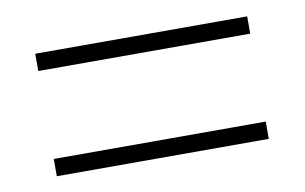

<svg xmlns="http://www.w3.org/2000/svg" viewBox="-40 -539 590 372"><g transform="rotate(-10 255.0 -352.5)"><path d="M46 -439V-473H463V-439ZM46 -232V-266H463V-232Z"/></g></svg>

Font: Noto Sans Khmer SemiCondensed ExtraLight
Style: Regular
Weight: 200
Width: 4
Designer: Danh Hong and the Monotype Design Team
Foundry: Monotype Imaging Inc.
Version: Version 2.004; ttfautohint (v1.8.4.7-5d5b)